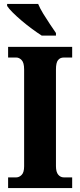

<svg xmlns="http://www.w3.org/2000/svg" viewBox="-20 -951 405 971"><path d="M21 0V-54H63Q77 -54 89.5 -66.5Q102 -79 102 -110V-600Q102 -634 89.5 -647Q77 -660 63 -660H21V-714H345V-660H302Q284 -660 273.5 -647Q263 -634 263 -600V-111Q263 -81 274.5 -67.5Q286 -54 302 -54H345V0ZM191 -771Q169 -785 142.5 -804.5Q116 -824 90 -846Q64 -868 44 -888Q24 -908 16 -921V-931H173Q182 -909 198.5 -882Q215 -855 232.5 -829Q250 -803 263 -784V-771Z"/></svg>

Font: Noto Serif Tamil Condensed ExtraBold
Style: Regular
Weight: 800
Width: 3
Designer: Indian Type Foundry, Tom Grace, and the Monotype Design Team
Foundry: Monotype Imaging Inc.
Version: Version 2.004; ttfautohint (v1.8.4.7-5d5b)